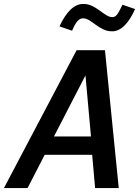

<svg xmlns="http://www.w3.org/2000/svg" viewBox="-65 -955 706 975"><path d="M-45 0 324 -700H468L538 0H418L403 -169H162L75 0ZM209 -262H397L369 -572ZM301 -799 237 -821Q290 -935 358 -935Q382 -935 402.5 -925Q423 -915 441 -901.5Q459 -888 475 -878Q491 -868 506 -868Q519 -868 529 -880.5Q539 -893 557 -931L621 -909Q570 -796 504 -796Q480 -796 459.5 -806Q439 -816 421.5 -829Q404 -842 388 -852Q372 -862 357 -862Q341 -862 328.5 -848Q316 -834 301 -799Z"/></svg>

Font: Red Hat Mono Medium
Style: Italic
Weight: 500
Italic angle: -12°
Monospace: yes
Designer: Pentagram, MCKL
Foundry: Pentagram, MCKL
Version: Version 1.023; ttfautohint (v1.8.3)